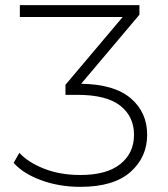

<svg xmlns="http://www.w3.org/2000/svg" viewBox="-20 -720 651 745"><path d="M292 5Q209 5 139 -21Q69 -47 33 -88L55 -127Q89 -90 151 -65.5Q213 -41 292 -41Q394 -41 447 -83.5Q500 -126 500 -197Q500 -268 446.5 -310Q393 -352 280 -352H234V-391L456 -654H57V-700H521V-663L295 -395Q424 -393 487.5 -338.5Q551 -284 551 -197Q551 -110 486 -52.5Q421 5 292 5Z"/></svg>

Font: Montserrat Light
Style: Regular
Weight: 300
Designer: Julieta Ulanovsky
Foundry: Julieta Ulanovsky
Version: Version 9.000; ttfautohint (v1.8.4.7-5d5b)